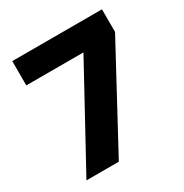

<svg xmlns="http://www.w3.org/2000/svg" viewBox="-166 -851 944 983"><g transform="rotate(-30 306.0 -359.5)"><path d="M64.5 0 378.9 -575.2H41V-718.8H571.3V-585L255.9 0Z"/></g></svg>

Font: Min Sans Black
Style: Regular
Weight: 900
Designer: Jinseong-Kim, NotoSansCJK, Nunito
Foundry: Jinseong-Kim
Version: Version 1.000